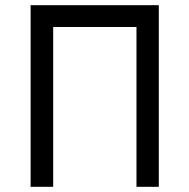

<svg xmlns="http://www.w3.org/2000/svg" viewBox="-20 -720 730 740"><path d="M98 0V-700H592V0H506V-616H185V0Z"/></svg>

Font: Overpass
Style: Regular
Weight: 400
Designer: Delve Withrington, Dave Bailey, Thomas Jockin
Foundry: Delve Fonts LLC
Version: Version 4.000